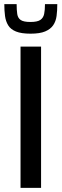

<svg xmlns="http://www.w3.org/2000/svg" viewBox="-20 -915 300 935"><path d="M80 0V-688H180V0ZM129 -751Q84 -751 58 -761.5Q32 -772 20 -791.5Q8 -811 4.5 -837Q1 -863 1 -895H61Q61 -866 64 -846.5Q67 -827 81 -817.5Q95 -808 128 -808Q162 -808 176.5 -818Q191 -828 195 -847Q199 -866 199 -895H259Q259 -863 255.5 -837Q252 -811 239 -792Q226 -773 200 -762Q174 -751 129 -751Z"/></svg>

Font: Saira SemiCondensed Medium
Style: Regular
Weight: 500
Width: 4
Designer: Hector Gatti with collaboration of the Omnibus-Type team
Foundry: Omnibus-Type
Version: Version 1.101